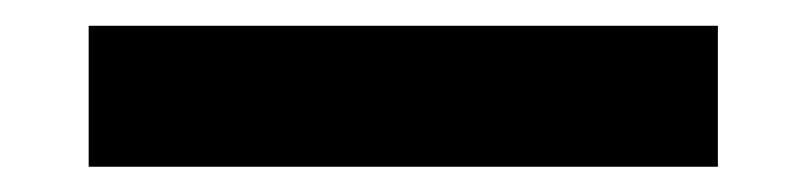

<svg xmlns="http://www.w3.org/2000/svg" viewBox="-20 -20 626 149"><path d="M48.8 109.4V0H537.1V109.4Z"/></svg>

Font: Cascadia Mono PL SemiBold
Style: Regular
Weight: 600
Monospace: yes
Designer: Aaron Bell
Foundry: Saja Typeworks
Version: Version 2404.023; ttfautohint (v1.8.4)